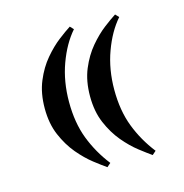

<svg xmlns="http://www.w3.org/2000/svg" viewBox="-72 -484 532 556"><g transform="rotate(-15 193.5 -206.5)"><path d="M195.3 -4.9 184.1 4.9Q169.9 -4.9 147.9 -22Q126 -39.1 104.2 -64.9Q82.5 -90.8 67.6 -125.7Q52.7 -160.6 52.7 -206.1Q52.7 -252 67.4 -287.1Q82 -322.3 103.8 -347.9Q125.5 -373.5 147.5 -390.4Q169.4 -407.2 184.1 -416.5L193.8 -406.2Q163.6 -371.6 144.5 -319.3Q125.5 -267.1 125.5 -206.1Q125.5 -143.6 144 -95.2Q162.6 -46.9 195.3 -4.9ZM331.1 -4.9 319.8 4.9Q305.7 -4.9 283.7 -22Q261.7 -39.1 240 -64.9Q218.3 -90.8 203.4 -125.7Q188.5 -160.6 188.5 -206.1Q188.5 -252 203.1 -287.1Q217.8 -322.3 239.5 -347.9Q261.2 -373.5 283.2 -390.4Q305.2 -407.2 319.8 -416.5L329.6 -406.2Q299.3 -371.6 280.3 -319.3Q261.2 -267.1 261.2 -206.1Q261.2 -143.6 279.8 -95.2Q298.3 -46.9 331.1 -4.9Z"/></g></svg>

Font: Scheherazade New Medium
Style: Regular
Weight: 500
Designer: SIL International
Foundry: SIL International
Version: Version 4.000